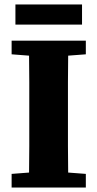

<svg xmlns="http://www.w3.org/2000/svg" viewBox="-20 -839 436 859"><path d="M32 -596V-657H364V-596L285 -590Q284 -532 284 -472.5Q284 -413 284 -353V-305Q284 -245 284 -185.5Q284 -126 285 -67L364 -61V0H32V-61L110 -67Q111 -126 111 -185.5Q111 -245 111 -304V-353Q111 -412 111 -471.5Q111 -531 110 -590ZM49 -729V-819H347V-729Z"/></svg>

Font: Source Serif 4 SmText
Style: Bold
Weight: 700
Designer: Frank Grießhammer
Foundry: Adobe
Version: Version 4.005;hotconv 1.1.0;makeotfexe 2.6.0